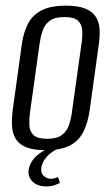

<svg xmlns="http://www.w3.org/2000/svg" viewBox="-20 -523 393 678"><path d="M141.3 7.3Q99.2 7.3 73.9 -2.6Q48.6 -12.5 36.4 -31.1Q24.3 -49.7 22.6 -76.6Q20.9 -103.6 25.4 -138L57.4 -369.4Q63.2 -407.7 78.1 -437.9Q93 -468 125 -485.5Q156.9 -503 213.3 -503Q255.3 -503 280.6 -492.8Q305.9 -482.6 317.8 -464.5Q329.6 -446.3 331.4 -422.2Q333.2 -398 329.3 -369.4L297.3 -138.2Q291.3 -92.4 275.5 -59.8Q259.7 -27.1 228.1 -9.9Q196.5 7.3 141.3 7.3ZM146.5 -32.9Q180.7 -32.9 198.2 -46Q215.8 -59.2 223.2 -80.5Q230.6 -101.7 233.7 -124.8L268.2 -371.6Q271.6 -395 270.4 -415.7Q269.3 -436.5 255.5 -449.7Q241.7 -462.8 207.5 -462.8Q173.3 -462.8 155.7 -449.7Q138.2 -436.5 130.9 -415.7Q123.7 -395 120.2 -371.6L85.8 -124.8Q82.7 -101.7 83.7 -80.5Q84.7 -59.2 98.5 -46Q112.3 -32.9 146.5 -32.9ZM142 135.3Q113.3 135.3 95.6 118.8Q77.8 102.3 81.1 77.3Q85.8 48.6 108.8 27.8Q131.9 7 157.5 -0.6L189.1 0Q161.1 12 144.9 30.8Q128.6 49.7 125.9 68.8Q123.2 88.3 134.5 98.3Q145.9 108.3 158.6 108.3Q167.7 108.3 174.7 106Q181.7 103.8 185.1 102.4L191.4 123Q184.7 126.7 172.8 131Q160.8 135.3 142 135.3Z"/></svg>

Font: Alumni Sans Thin
Style: Italic
Weight: 100
Italic angle: -8°
Designer: Robert E. Leuschke
Foundry: Robert E. Leuschke
Version: Version 1.016